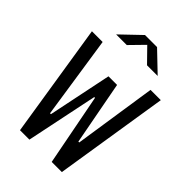

<svg xmlns="http://www.w3.org/2000/svg" viewBox="-270 -1051 1160 1160"><g transform="rotate(45 310.0 -470.5)"><path d="M107.3 -730 187 -200.7H194.7L278.8 -608.2H352.3L429.2 -200.7H436.5L516.5 -730H604.3L488.7 0H402L313.3 -458.7H306.7L211.5 0H131L15.7 -730ZM258.5 -940.7H361.5L487.5 -820H396.5L296.7 -922H323.3L223.5 -820H132.5Z"/></g></svg>

Font: Monaspace Neon Var ExtraLight
Style: Regular
Weight: 200
Designer: Riley Cran and the Lettermatic Team
Version: Version 1.200 (Monaspace Neon Var)